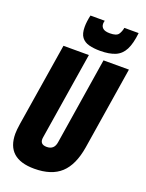

<svg xmlns="http://www.w3.org/2000/svg" viewBox="-169 -995 827 1086"><g transform="rotate(20 245.0 -451.5)"><path d="M178 10Q10 10 10 -140Q10 -162 16 -201L96 -700H249L165 -175Q157 -130 202 -130Q247 -130 254 -177L337 -700H490L411 -204Q393 -93 337 -41.5Q281 10 178 10ZM300 -744Q262 -744 233 -751.5Q204 -759 188 -780Q172 -801 172 -842Q172 -873 181 -913H267Q265 -906 264.5 -902Q264 -898 264 -894Q264 -877 276.5 -866.5Q289 -856 318 -856Q358 -856 369.5 -873Q381 -890 385 -913H471Q464 -848 445 -811Q426 -774 390.5 -759Q355 -744 300 -744Z"/></g></svg>

Font: Georama Condensed ExtraBold
Style: Italic
Weight: 800
Width: 3
Italic angle: -9°
Designer: Jean-Baptiste Levee
Foundry: Production Type
Version: Version 1.000